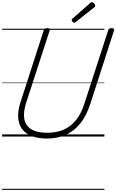

<svg xmlns="http://www.w3.org/2000/svg" viewBox="-20 -1279 1090 1799"><path d="M419 19Q332 19 273 -5.5Q214 -30 183.5 -75Q153 -120 150 -183Q147 -246 172 -321L390 -996Q393 -1006 400 -1010.5Q407 -1015 423 -1015Q437 -1015 443.5 -1010.5Q450 -1006 446 -995L225 -316Q197 -229 207.5 -166Q218 -103 271.5 -69Q325 -35 423 -35Q511 -35 578.5 -65Q646 -95 694 -156Q742 -217 771 -309L994 -996Q997 -1006 1003.5 -1010.5Q1010 -1015 1026 -1015Q1055 -1015 1049 -995L826 -305Q791 -197 734.5 -125Q678 -53 599.5 -17Q521 19 419 19ZM676 -1066Q669 -1066 660.5 -1074.5Q652 -1083 652 -1090Q652 -1093 652.5 -1096Q653 -1099 657 -1103L825 -1250Q829 -1253 832 -1256Q835 -1259 840 -1259Q847 -1259 854.5 -1253.5Q862 -1248 867 -1240.5Q872 -1233 872 -1226Q872 -1222 871 -1218.5Q870 -1215 864 -1211L690 -1073Q685 -1070 682 -1068Q679 -1066 676 -1066ZM0 490H958V500H0ZM0 -20H958V0H0ZM0 -505H958V-500H0ZM0 -1010H958V-1000H0Z"/></svg>

Font: Playwrite AU VIC Guides
Style: Regular
Weight: 400
Designer: Veronika Burian, José Scaglione
Foundry: TypeTogether
Version: Version 1.003